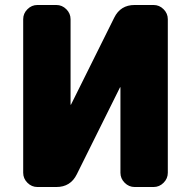

<svg xmlns="http://www.w3.org/2000/svg" viewBox="-20 -750 766 770"><path d="M596 -730Q619 -730 636 -713Q653 -696 653 -673V-57Q653 -34 636 -17Q619 0 596 0H520Q497 0 480 -17Q463 -34 463 -57V-399Q463 -400 462 -400Q461 -400 461 -399L288 -51Q263 0 206 0H130Q107 0 90 -17Q73 -34 73 -57V-673Q73 -696 90 -713Q107 -730 130 -730H206Q229 -730 246 -713Q263 -696 263 -673V-331Q263 -330 264 -330Q265 -330 265 -331L438 -679Q463 -730 520 -730Z"/></svg>

Font: Rounded Mplus 1c Black
Style: Regular
Weight: 900
Version: Version 1.059.20150529